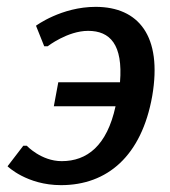

<svg xmlns="http://www.w3.org/2000/svg" viewBox="-20 -530 495 560"><path d="M237 -440C301 -440 339 -400 330 -290H150L137 -220H317C292 -105 234 -60 160 -60C100 -60 58 -105 58 -105H48L2 -45C2 -45 58 10 158 10C293 10 393 -75 424 -250C454 -425 384 -510 259 -510C159 -510 85 -455 85 -455L109 -395H119C119 -395 177 -440 237 -440Z"/></svg>

Font: Scada
Style: Italic
Weight: 400
Designer: Jovanny Lemonad
Foundry: Jovanny Lemonad
Version: Version 3.005